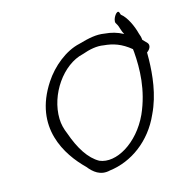

<svg xmlns="http://www.w3.org/2000/svg" viewBox="-63 -585 559 607"><g transform="rotate(-10 217.0 -281.5)"><path d="M105 -348C31 -211 110 -112 171 -62C188 -44 211 -27 243 -38C313 -53 377 -107 405 -189C428 -249 428 -314 425 -361L423 -385C433 -393 438 -406 430 -414L415 -427C414 -435 411 -442 408 -448C399 -474 381 -505 362 -517L359 -524C353 -538 335 -507 341 -494L346 -487C350 -482 354 -466 362 -455C341 -464 323 -467 301 -467C275 -469 251 -462 217 -449C172 -435 129 -393 105 -348ZM114 -226C105 -306 156 -394 222 -415C246 -426 270 -433 292 -431C322 -431 349 -425 381 -403L383 -393C392 -339 397 -269 371 -194C340 -108 267 -57 215 -74C181 -89 153 -126 130 -177C122 -192 116 -208 114 -226Z"/></g></svg>

Font: Stray Cat
Style: UltCnObl
Weight: 400
Version: Version 1.0